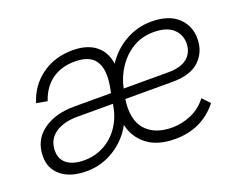

<svg xmlns="http://www.w3.org/2000/svg" viewBox="-87 -662 1040 829"><g transform="rotate(-20 433.0 -248.0)"><path d="M186 8Q113 8 71 -25.5Q29 -59 29 -116Q29 -190 85 -231.5Q141 -273 230 -273H399L405 -306Q417 -379 391.5 -417Q366 -455 298 -455Q235 -455 192 -423.5Q149 -392 130 -334L80 -343Q103 -417 163 -460.5Q223 -504 305 -504Q372 -504 411 -473Q450 -442 457 -387Q493 -442 548.5 -473Q604 -504 667 -504Q746 -504 788 -465.5Q830 -427 830 -367Q830 -307 789.5 -267.5Q749 -228 665 -228H448Q435 -136 476 -89.5Q517 -43 598 -43Q641 -43 684 -61Q727 -79 758 -119L790 -85Q753 -38 703 -15Q653 8 593 8Q512 8 464.5 -29Q417 -66 404 -125Q371 -64 312.5 -28Q254 8 186 8ZM661 -458Q608 -458 566 -433Q524 -408 495.5 -365.5Q467 -323 457 -273H661Q721 -273 750 -298Q779 -323 779 -365Q779 -405 749.5 -431.5Q720 -458 661 -458ZM192 -40Q242 -40 283.5 -62.5Q325 -85 352.5 -125Q380 -165 389 -217L391 -227H228Q163 -227 124.5 -199.5Q86 -172 86 -121Q86 -82 114 -61Q142 -40 192 -40Z"/></g></svg>

Font: Livvic Light
Style: Italic
Weight: 300
Italic angle: -10°
Designer: Jacques Le Bailly, Baron von Fonthausen
Version: Version 1.001; ttfautohint (v1.8.2)